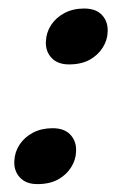

<svg xmlns="http://www.w3.org/2000/svg" viewBox="-20 -434 314 462"><path d="M70 9Q42.5 9 27.8 -7Q13 -23 14.5 -47Q15.5 -68.5 27.2 -86.2Q39 -104 59.5 -114.8Q80 -125.5 106.5 -125.5Q135.5 -125.5 150 -109.2Q164.5 -93 163 -69Q162.5 -49.5 151.2 -31.5Q140 -13.5 119.8 -2.2Q99.5 9 70 9ZM146 -279Q118.5 -279 103.8 -295Q89 -311 90.5 -335Q91.5 -356.5 103.2 -374.2Q115 -392 135.5 -402.8Q156 -413.5 182.5 -413.5Q211.5 -413.5 226 -397.2Q240.5 -381 239 -357Q238.5 -337.5 227.2 -319.5Q216 -301.5 195.8 -290.2Q175.5 -279 146 -279Z"/></svg>

Font: Fraunces 120pt SemiBold
Style: Italic
Weight: 600
Italic angle: -16°
Version: Version 1.000;[b76b70a41]